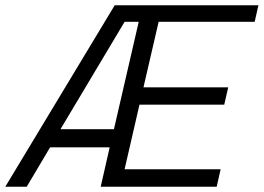

<svg xmlns="http://www.w3.org/2000/svg" viewBox="-44 -710 1002 730"><path d="M-23.9 0 392.1 -689.9H938.5L924.3 -627H559.1L501.5 -377.9H823.7L808.6 -312H486.3L429.7 -66.4H794.9L779.8 0H338.9L373 -149.9H146.5L57.6 0ZM186 -218.8H389.2L483.4 -627H429.7Z"/></svg>

Font: Acari Sans
Style: Italic
Weight: 400
Italic angle: -13°
Designer: Alfredo Marco Pradil and Stefan Peev
Foundry: Hanken Design Co.
Version: Version 1.045;January 11, 2019;FontCreator 11.5.0.2425 64-bi